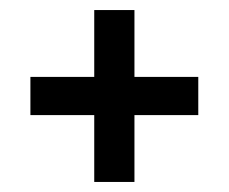

<svg xmlns="http://www.w3.org/2000/svg" viewBox="-20 -472 455 382"><path d="M167.5 -110V-243H40.5V-319H167.5V-452H247.5V-319H374.5V-243H247.5V-110Z"/></svg>

Font: Cabin
Style: Regular
Weight: 400
Width: 4
Designer: Pablo Impallari
Foundry: Pablo Impallari. http://www.impallari.com Igino Marini. http://www.ikern.com
Version: Version 3.001